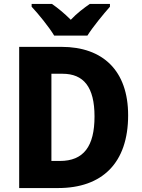

<svg xmlns="http://www.w3.org/2000/svg" viewBox="-20 -951 718 971"><path d="M254 -771H422C449 -814 504 -881 536 -917V-931H434C404 -910 370 -885 338 -851C305 -884 273 -910 243 -931H140V-917C174 -881 229 -813 254 -771ZM628 -368C628 -593 501 -714 291 -714H77V0H274C497 0 628 -127 628 -368ZM458 -362C458 -211 403 -137 283 -137H240V-578H296C403 -578 458 -511 458 -362Z"/></svg>

Font: Noto Sans Sinhala UI SemiCondensed ExtraBold
Style: Regular
Weight: 800
Width: 4
Designer: Jelle Bosma - Monotype Design Team
Foundry: Monotype Imaging Inc.
Version: Version 2.006